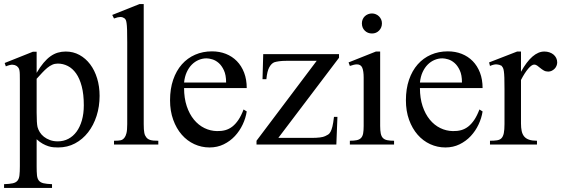

<svg xmlns="http://www.w3.org/2000/svg" viewBox="-26 -715 2779 950"><path d="M466.8 -240.7Q466.8 -188 451.9 -141.6Q437 -95.2 409.9 -60.3Q382.8 -25.4 345.2 -5.4Q307.6 14.6 261.7 14.6Q251 14.6 238.8 13.7Q226.6 12.7 213.4 8.5Q200.2 4.4 185.5 -3.7Q170.9 -11.7 155.3 -25.9V109.4Q155.3 135.7 157 152.3Q158.7 168.9 166.3 178.5Q173.8 188 189.2 191.7Q204.6 195.3 231.4 196.3V214.8H-5.9V196.3Q21.5 195.3 37.1 191.9Q52.7 188.5 60.5 179Q68.4 169.4 70.3 152.3Q72.3 135.3 72.3 107.4V-315.9Q72.3 -334.5 72 -346.4Q71.8 -358.4 70.3 -366.5Q68.8 -374.5 65.4 -379.4Q62 -384.3 56.2 -388.7Q48.3 -394 36.4 -394.8Q24.4 -395.5 2.9 -386.7L-2.9 -403.3L136.7 -459H155.3V-354.5Q172.4 -383.8 189.5 -404.1Q206.5 -424.3 224.1 -436.8Q241.7 -449.2 260.3 -454.6Q278.8 -460 299.3 -460Q336.4 -460 367.2 -443.1Q397.9 -426.3 420.2 -396.7Q442.4 -367.2 454.6 -327.1Q466.8 -287.1 466.8 -240.7ZM388.7 -194.3Q388.7 -248.5 378.4 -287.6Q368.2 -326.7 350.6 -351.6Q333 -376.5 309.6 -388.4Q286.1 -400.4 259.8 -400.4Q245.1 -400.4 232.7 -394.8Q220.2 -389.2 208 -379.2Q195.8 -369.1 183.1 -355.5Q170.4 -341.8 155.3 -325.2V-157.7Q155.3 -105.5 159.7 -86.4Q163.1 -73.7 170.9 -61Q178.7 -48.3 191.4 -38.3Q204.1 -28.3 221.2 -22Q238.3 -15.6 259.8 -15.6Q288.6 -15.6 312.3 -28.1Q335.9 -40.5 352.8 -63.5Q369.6 -86.4 379.2 -119.6Q388.7 -152.8 388.7 -194.3Z M538.1 0V-18.6Q560.5 -18.6 571.3 -21Q582 -23.4 589.8 -33.7Q592.8 -37.6 595.2 -42.7Q597.7 -47.9 599.6 -55.7Q601.6 -63.5 602.5 -74.5Q603.5 -85.4 603.5 -101.1V-506.8Q603.5 -544.9 602.8 -566.9Q602.1 -588.9 600.3 -600.6Q598.6 -612.3 596.2 -616.7Q593.8 -621.1 589.8 -624.5Q585.4 -627.4 580.6 -629.2Q575.7 -630.9 569.8 -630.9Q564 -630.9 556.2 -629.2Q548.3 -627.4 538.1 -623.5L529.3 -641.1L664.1 -694.8H685.1V-101.1Q685.1 -86.4 685.8 -75.9Q686.5 -65.4 688 -57.9Q689.5 -50.3 691.9 -45.2Q694.3 -40 697.8 -35.6Q701.2 -31.2 705.6 -28.1Q710 -24.9 716.6 -22.7Q723.1 -20.5 733.2 -19.5Q743.2 -18.6 757.3 -18.6V0Z M1194.8 -163.6Q1189.9 -130.9 1174.8 -98.9Q1159.7 -66.9 1136.2 -41.7Q1112.8 -16.6 1081.1 -1Q1049.3 14.6 1010.7 14.6Q971.2 14.6 935.5 -1.7Q899.9 -18.1 873.3 -48.6Q846.7 -79.1 831.1 -122.3Q815.4 -165.5 815.4 -218.8Q815.4 -275.4 830.8 -320.3Q846.2 -365.2 873.8 -396.5Q901.4 -427.7 939.5 -444.3Q977.5 -460.9 1022.9 -460.9Q1060.1 -460.9 1091.6 -448.5Q1123 -436 1146 -412.6Q1168.9 -389.2 1181.9 -355.5Q1194.8 -321.8 1194.8 -279.3H884.8Q884.8 -229.5 897.9 -189.9Q911.1 -150.4 933.6 -123Q956.1 -95.7 985.6 -81.3Q1015.1 -66.9 1047.9 -66.4Q1069.8 -65.9 1088.6 -71Q1107.4 -76.2 1123.5 -88.6Q1139.6 -101.1 1153.6 -121.8Q1167.5 -142.6 1179.2 -173.3ZM1092.8 -306.6Q1092.8 -343.8 1082 -366.9Q1071.3 -390.1 1056.2 -403.3Q1041 -416.5 1024.4 -421.4Q1007.8 -426.3 995.6 -426.3Q976.1 -426.3 957.3 -418.5Q938.5 -410.6 923.3 -395.5Q908.2 -380.4 897.9 -357.9Q887.7 -335.4 884.8 -306.6Z M1351.1 -32.7H1515.1Q1565.4 -32.7 1583 -41.5Q1591.3 -45.4 1597.7 -49.3Q1604 -53.2 1609.1 -62.3Q1614.3 -71.3 1618.7 -88.6Q1623 -106 1626.5 -136.7H1643.6L1638.2 0H1243.2V-18.6L1541 -414.1H1393.1Q1370.1 -414.1 1354.7 -411.9Q1339.4 -409.7 1330.6 -406.7Q1316.4 -400.4 1306.2 -381.8Q1295.9 -363.3 1292 -323.2H1272.9L1276.4 -447.3H1651.4V-429.2Z M1863.8 -599.6Q1863.8 -578.6 1849.9 -564Q1835.9 -549.3 1814.5 -549.3Q1793 -549.3 1778.8 -563.5Q1764.6 -577.6 1764.6 -599.6Q1764.6 -610.4 1768.6 -619.4Q1772.5 -628.4 1779.3 -634.8Q1786.1 -641.1 1795.2 -644.8Q1804.2 -648.4 1814.5 -648.4Q1824.7 -648.4 1833.7 -644.5Q1842.8 -640.6 1849.4 -634Q1856 -627.4 1859.9 -618.7Q1863.8 -609.9 1863.8 -599.6ZM1705.1 0V-18.6Q1726.1 -18.6 1739.5 -21.5Q1752.9 -24.4 1760.5 -32.5Q1768.1 -40.5 1770.8 -54.9Q1773.4 -69.3 1773.4 -91.8V-331.1Q1773.4 -363.3 1766.4 -379.9Q1759.3 -396.5 1739.7 -396.5Q1732.9 -396.5 1724.6 -394.5Q1716.3 -392.6 1705.1 -388.7L1698.7 -406.2L1834 -460H1855V-91.8Q1855 -69.3 1857.9 -54.9Q1860.8 -40.5 1868.4 -32.5Q1876 -24.4 1889.4 -21.5Q1902.8 -18.6 1923.8 -18.6V0Z M2361.8 -163.6Q2356.9 -130.9 2341.8 -98.9Q2326.7 -66.9 2303.2 -41.7Q2279.8 -16.6 2248 -1Q2216.3 14.6 2177.7 14.6Q2138.2 14.6 2102.5 -1.7Q2066.9 -18.1 2040.3 -48.6Q2013.7 -79.1 1998 -122.3Q1982.4 -165.5 1982.4 -218.8Q1982.4 -275.4 1997.8 -320.3Q2013.2 -365.2 2040.8 -396.5Q2068.4 -427.7 2106.4 -444.3Q2144.5 -460.9 2189.9 -460.9Q2227.1 -460.9 2258.5 -448.5Q2290 -436 2313 -412.6Q2335.9 -389.2 2348.9 -355.5Q2361.8 -321.8 2361.8 -279.3H2051.8Q2051.8 -229.5 2064.9 -189.9Q2078.1 -150.4 2100.6 -123Q2123 -95.7 2152.6 -81.3Q2182.1 -66.9 2214.8 -66.4Q2236.8 -65.9 2255.6 -71Q2274.4 -76.2 2290.5 -88.6Q2306.6 -101.1 2320.6 -121.8Q2334.5 -142.6 2346.2 -173.3ZM2259.8 -306.6Q2259.8 -343.8 2249 -366.9Q2238.3 -390.1 2223.1 -403.3Q2208 -416.5 2191.4 -421.4Q2174.8 -426.3 2162.6 -426.3Q2143.1 -426.3 2124.3 -418.5Q2105.5 -410.6 2090.3 -395.5Q2075.2 -380.4 2064.9 -357.9Q2054.7 -335.4 2051.8 -306.6Z M2731 -406.2Q2731 -397.5 2727.5 -389.2Q2724.1 -380.9 2718 -374.8Q2711.9 -368.7 2703.9 -364.7Q2695.8 -360.8 2686.5 -360.8Q2674.3 -360.8 2664.8 -366.2Q2655.3 -371.6 2647.5 -378.2Q2639.6 -384.8 2632.3 -390.1Q2625 -395.5 2617.2 -395.5Q2605 -395.5 2587.6 -375.2Q2570.3 -355 2551.8 -319.3V-104Q2551.8 -83 2555.2 -66.9Q2558.6 -50.8 2567.4 -40Q2576.2 -29.3 2591.6 -23.9Q2606.9 -18.6 2630.9 -18.6V0H2398.4V-18.6Q2419.4 -18.6 2433.3 -20.8Q2447.3 -22.9 2455.3 -31.2Q2463.4 -39.6 2466.8 -56.2Q2470.2 -72.8 2470.2 -101.1V-274.4Q2470.2 -309.6 2469.5 -330.3Q2468.8 -351.1 2467 -362.8Q2465.3 -374.5 2462.4 -379.9Q2459.5 -385.3 2455.6 -389.6Q2444.8 -395.5 2431.9 -396.5Q2418.9 -397.5 2398.4 -388.7L2394 -406.2L2532.7 -460H2551.8V-359.9Q2607.4 -460 2667.5 -460Q2680.7 -460 2692.4 -456.1Q2704.1 -452.1 2712.6 -445.1Q2721.2 -438 2726.1 -428Q2731 -418 2731 -406.2Z"/></svg>

Font: Doulos SIL Eur
Style: Regular
Weight: 400
Designer: Walt Agee, Victor Gaultney, Peter Martin, Debbi Hosken, Becca Hirsbrunner
Foundry: SIL International
Version: Version 5.000